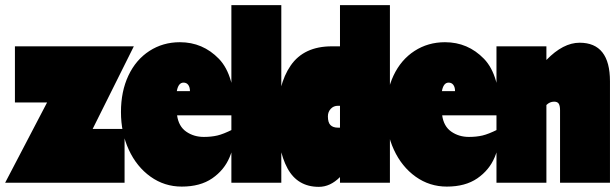

<svg xmlns="http://www.w3.org/2000/svg" viewBox="-53 -710 2395 746"><path d="M307 -209H431V0H-33L130 -312H5V-530H467Z M861 -207Q860 -149 839 -99Q818 -49 771.5 -17Q725 15 653 15Q586 15 532 -23.5Q478 -62 447.5 -128Q417 -194 417 -275Q417 -355 446 -416.5Q475 -478 527.5 -512Q580 -546 646 -546Q735 -546 797.5 -481.5Q860 -417 860 -262H635Q641 -219 670.5 -198.5Q700 -178 739 -178Q768 -178 791.5 -183.5Q815 -189 851 -207ZM634 -356H685Q685 -371 678.5 -380Q672 -389 660 -389Q640 -389 634 -356Z M1040 -690V0H846V-690Z M1462 -690V0H1268V-22Q1230 16 1186 16Q1103 16 1064 -56Q1025 -128 1025 -252Q1025 -381 1076.5 -455.5Q1128 -530 1236 -530H1268V-690ZM1268 -214V-299H1260Q1243 -299 1232 -287Q1221 -275 1221 -258Q1221 -234 1231 -224Q1241 -214 1260 -214Z M1891 -207Q1890 -149 1869 -99Q1848 -49 1801.5 -17Q1755 15 1683 15Q1616 15 1562 -23.5Q1508 -62 1477.5 -128Q1447 -194 1447 -275Q1447 -355 1476 -416.5Q1505 -478 1557.5 -512Q1610 -546 1676 -546Q1765 -546 1827.5 -481.5Q1890 -417 1890 -262H1665Q1671 -219 1700.5 -198.5Q1730 -178 1769 -178Q1798 -178 1821.5 -183.5Q1845 -189 1881 -207ZM1664 -356H1715Q1715 -371 1708.5 -380Q1702 -389 1690 -389Q1670 -389 1664 -356Z M2317 -394V0H2123V-282Q2123 -299 2118 -307Q2113 -315 2100 -315Q2083 -315 2070 -302V0H1876V-530H2070V-477Q2135 -544 2199 -544Q2317 -544 2317 -394Z"/></svg>

Font: FFF_tuoi-tre Black
Style: Regular
Weight: 900
Designer: bBox Type GmbH
Foundry: bBox Type GmbH
Version: Version 1.001